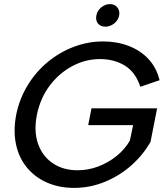

<svg xmlns="http://www.w3.org/2000/svg" viewBox="-20 -909 808 936"><path d="M664 -486Q641 -557 589 -589Q537 -621 467 -621Q397 -621 333 -587Q269 -553 223 -492.5Q177 -432 160 -350Q144 -269 165.5 -208Q187 -147 237.5 -113Q288 -79 358 -79Q410 -79 458 -97Q506 -115 546.5 -147Q587 -179 613 -223L629 -299H410L426 -381H746L714 -218Q678 -154 620.5 -103Q563 -52 491 -22.5Q419 7 341 7Q268 7 209 -19Q150 -45 111 -92.5Q72 -140 58 -205.5Q44 -271 59 -350Q75 -428 115 -493.5Q155 -559 213 -607Q271 -655 340.5 -681Q410 -707 483 -707Q550 -707 607.5 -685Q665 -663 704 -621Q743 -579 758 -518ZM494 -779Q470 -779 457.5 -794.5Q445 -810 450 -834Q454 -857 473.5 -873Q493 -889 516 -889Q539 -889 552 -873Q565 -857 561 -834Q556 -810 536.5 -794.5Q517 -779 494 -779Z"/></svg>

Font: Albert Sans Medium
Style: Italic
Weight: 500
Italic angle: -11.25°
Designer: Andreas Rasmussen
Foundry: a.Foundry
Version: Version 1.025